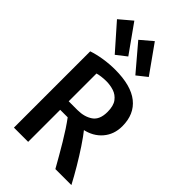

<svg xmlns="http://www.w3.org/2000/svg" viewBox="-296 -1107 1212 1212"><g transform="rotate(45 309.5 -501.5)"><path d="M145 -1009 61 -938 210 -769 278 -822ZM394 -769 461 -822 328 -1009 248 -941ZM598 6Q570 -47 536.5 -103.5Q503 -160 468.5 -212Q434 -264 402 -304V-294Q476 -309 519.5 -360Q563 -411 563 -484Q563 -591 491.5 -648Q420 -705 278 -705Q227 -705 176.5 -697Q126 -689 85 -675V6H212V-280H279Q320 -225 366 -148Q412 -71 455 6ZM433 -482Q433 -412 392 -384Q351 -356 290 -356H212V-604Q224 -608 246 -611Q268 -614 290 -614Q325 -614 357.5 -603.5Q390 -593 411.5 -564.5Q433 -536 433 -482Z"/></g></svg>

Font: Repo DemiBold
Style: Regular
Weight: 600
Designer: Stefan Peev
Foundry: Context Ltd
Version: Version 1.502